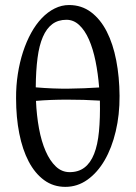

<svg xmlns="http://www.w3.org/2000/svg" viewBox="-20 -728 540 763"><path d="M244.1 -649.4Q210.9 -649.4 188 -632.3Q165 -615.2 150.4 -581.5Q135.7 -547.9 129.2 -497.6Q122.6 -447.3 122.1 -380.9Q190.4 -375 252.7 -375.7Q314.9 -376.5 374 -380.4Q369.6 -436 359.6 -485.1Q349.6 -534.2 333.5 -570.8Q317.4 -607.4 294.9 -628.4Q272.5 -649.4 244.1 -649.4ZM256.8 -43.9Q292 -43.9 315.9 -62.3Q339.8 -80.6 354 -116.5Q368.2 -152.3 373.3 -205.6Q378.4 -258.8 377 -328.1Q345.2 -330.1 312.3 -331.1Q279.3 -332 246.6 -332Q213.9 -332 182.6 -330.8Q151.4 -329.6 123 -327.1Q125.5 -269 135 -217.5Q144.5 -166 161.4 -127.4Q178.2 -88.9 201.9 -66.4Q225.6 -43.9 256.8 -43.9ZM455.1 -347.2Q455.6 -272 439.9 -206.1Q424.3 -140.1 395.8 -91.1Q367.2 -42 327.4 -13.7Q287.6 14.6 239.7 14.6Q191.9 14.6 155.3 -12.2Q118.7 -39.1 94 -86.2Q69.3 -133.3 56.6 -197.5Q43.9 -261.7 43.9 -336.9Q43.5 -386.7 50.8 -433.6Q58.1 -480.5 71.5 -521.7Q85 -563 103.8 -597.2Q122.6 -631.3 146.2 -656Q169.9 -680.7 197.3 -694.3Q224.6 -708 254.4 -708Q304.2 -708 341.8 -679.7Q379.4 -651.4 404.3 -602.5Q429.2 -553.7 441.9 -488Q454.6 -422.4 455.1 -347.2Z"/></svg>

Font: Gentium Plus
Style: Regular
Weight: 400
Designer: J. Victor Gaultney, Annie Olsen, Iska Routamaa
Foundry: SIL International
Version: Version 1.510